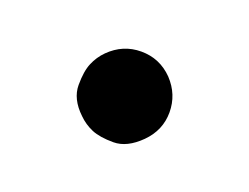

<svg xmlns="http://www.w3.org/2000/svg" viewBox="-40 -410 332 256"><g transform="rotate(20 126.5 -282.0)"><path d="M127 -345.2Q153.3 -345.2 171.9 -326.2Q189.9 -307.1 189.9 -281.7Q189.9 -256.3 171.1 -237.5Q152.3 -218.8 133.1 -218.8Q113.8 -218.8 102.3 -223.6Q90.8 -228.5 82 -237.3Q63.5 -254.9 63.5 -274.7Q63.5 -294.4 68.4 -305.9Q73.2 -317.4 82 -326.2Q101.1 -345.2 127 -345.2Z"/></g></svg>

Font: Cardo-Italic
Style: Italic
Weight: 400
Italic angle: -12°
Designer: David J. Perry
Foundry: David J. Perry
Version: Version 0.991